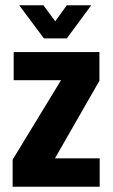

<svg xmlns="http://www.w3.org/2000/svg" viewBox="-20 -710 428 730"><path d="M234 -564 327 -690H234L190 -629L145 -690H53L147 -564ZM189 -108 358 -403V-512H32V-405H212L28 -103V0H359V-108Z"/></svg>

Font: Decalotype
Style: Bold
Weight: 700
Designer: Alfredo Marco Pradil
Foundry: Alfredo Marco Pradil
Version: Version 1.0